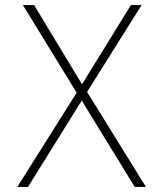

<svg xmlns="http://www.w3.org/2000/svg" viewBox="-20 -734 640 754"><path d="M48 0H90L301 -339L509 0H553L322 -373L536 -714H494L302 -403L114 -714H70L281 -370Z"/></svg>

Font: Noto Sans Mono ExtraLight
Style: Regular
Weight: 200
Designer: Monotype Design Team
Foundry: Monotype Imaging Inc.
Version: Version 2.014